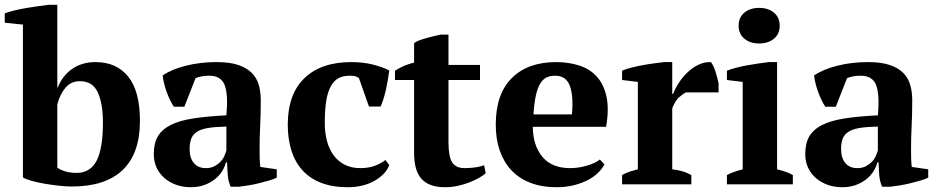

<svg xmlns="http://www.w3.org/2000/svg" viewBox="-29 -772 3922 804"><path d="M67 -669 -9 -677V-716Q6 -722 30.5 -728Q55 -734 81.5 -738.5Q108 -743 133.5 -746.5Q159 -750 177 -752H211V-406H213Q233 -456 274 -484Q315 -512 371 -512Q459 -512 508 -451Q557 -390 557 -266Q557 -129 484.5 -60Q412 9 272 9Q247 9 216 5.5Q185 2 156 -3Q127 -8 102.5 -15Q78 -22 67 -29ZM306 -432Q268 -432 245 -404.5Q222 -377 211 -335V-70Q225 -60 245.5 -54Q266 -48 292 -48Q349 -48 375.5 -99Q402 -150 402 -259Q402 -338 380.5 -385Q359 -432 306 -432Z M1058 -145Q1058 -123 1058.5 -107Q1059 -91 1061 -73L1130 -63V-28Q1118 -22 1097.5 -16Q1077 -10 1054.5 -4.5Q1032 1 1010 4.5Q988 8 971 10H937Q927 -13 925 -36Q923 -59 922 -92H917Q912 -72 900 -53.5Q888 -35 869.5 -20.5Q851 -6 826 3Q801 12 770 12Q737 12 709 2Q681 -8 660 -26Q639 -44 627 -69.5Q615 -95 615 -127Q615 -172 632 -201Q649 -230 685.5 -248.5Q722 -267 779.5 -276Q837 -285 919 -289Q927 -375 912 -415Q897 -455 847 -455Q816 -455 790 -445L743 -325H699Q691 -337 683.5 -352.5Q676 -368 669.5 -385.5Q663 -403 658.5 -421Q654 -439 652 -456Q690 -482 750 -497Q810 -512 877 -512Q934 -512 970 -499.5Q1006 -487 1026.5 -465.5Q1047 -444 1055 -415Q1063 -386 1063 -353Q1063 -293 1060.5 -244.5Q1058 -196 1058 -145ZM833 -68Q854 -68 869 -76Q884 -84 894.5 -95Q905 -106 910.5 -119Q916 -132 919 -142V-242Q872 -241 842 -236Q812 -231 795 -219.5Q778 -208 771.5 -190.5Q765 -173 765 -148Q765 -110 783 -89Q801 -68 833 -68Z M1601 -81Q1594 -61 1578 -44.5Q1562 -28 1539.5 -15Q1517 -2 1488.5 5Q1460 12 1429 12Q1363 12 1315.5 -6.5Q1268 -25 1237 -59.5Q1206 -94 1191 -142.5Q1176 -191 1176 -250Q1176 -377 1245.5 -444.5Q1315 -512 1443 -512Q1492 -512 1533 -501.5Q1574 -491 1601 -477Q1599 -460 1595.5 -439.5Q1592 -419 1587.5 -398.5Q1583 -378 1577 -358.5Q1571 -339 1565 -326H1516L1474 -445Q1467 -450 1459 -452.5Q1451 -455 1435 -455Q1409 -455 1390 -445.5Q1371 -436 1357.5 -413Q1344 -390 1337.5 -352Q1331 -314 1331 -258Q1331 -217 1340 -182.5Q1349 -148 1367.5 -122.5Q1386 -97 1414 -82.5Q1442 -68 1480 -68Q1515 -68 1541 -78Q1567 -88 1585 -102Z M1625 -476Q1663 -500 1705 -510V-591Q1711 -597 1725.5 -602.5Q1740 -608 1756.5 -612.5Q1773 -617 1789 -621Q1805 -625 1815 -627H1849V-500H1981V-437H1849V-178Q1849 -116 1864.5 -92Q1880 -68 1916 -68Q1934 -68 1956.5 -70.5Q1979 -73 1998 -80L2005 -47Q1996 -38 1978.5 -28Q1961 -18 1938.5 -9Q1916 0 1889.5 6Q1863 12 1834 12Q1769 12 1737 -22Q1705 -56 1705 -132V-437H1625Z M2502 -84Q2494 -67 2476.5 -49.5Q2459 -32 2433.5 -18.5Q2408 -5 2374.5 3.5Q2341 12 2302 12Q2240 12 2192 -6.5Q2144 -25 2112 -59.5Q2080 -94 2063.5 -142Q2047 -190 2047 -250Q2047 -378 2114 -445Q2181 -512 2300 -512Q2351 -512 2395.5 -498Q2440 -484 2469.5 -452Q2499 -420 2510.5 -368Q2522 -316 2509 -241H2202Q2203 -162 2242.5 -115Q2282 -68 2359 -68Q2392 -68 2427.5 -78Q2463 -88 2483 -104ZM2296 -455Q2276 -455 2260.5 -448Q2245 -441 2233.5 -422.5Q2222 -404 2215 -372.5Q2208 -341 2205 -293H2366Q2373 -371 2357 -413Q2341 -455 2296 -455Z M2843 -385Q2831 -379 2815 -365Q2799 -351 2786 -319V-63Q2806 -61 2826 -55.5Q2846 -50 2866 -39V0H2576V-39Q2594 -49 2610 -54Q2626 -59 2642 -63V-429L2576 -437V-476Q2592 -483 2615.5 -489Q2639 -495 2664 -499.5Q2689 -504 2712.5 -507Q2736 -510 2752 -512H2786V-379H2790Q2798 -401 2813.5 -425Q2829 -449 2850 -469Q2871 -489 2896 -501Q2921 -513 2948 -512Q2959 -498 2967 -472.5Q2975 -447 2980 -424V-385Z M3291 0H3015V-39Q3030 -47 3046 -52.5Q3062 -58 3081 -63V-429L3015 -437V-476Q3030 -482 3052.5 -488Q3075 -494 3100 -498.5Q3125 -503 3149 -506.5Q3173 -510 3191 -512H3225V-63Q3245 -58 3261 -52.5Q3277 -47 3291 -39ZM3064 -664Q3064 -699 3088 -719Q3112 -739 3150 -739Q3188 -739 3212 -719Q3236 -699 3236 -664Q3236 -630 3212 -610Q3188 -590 3150 -590Q3112 -590 3088 -610Q3064 -630 3064 -664Z M3786 -145Q3786 -123 3786.5 -107Q3787 -91 3789 -73L3858 -63V-28Q3846 -22 3825.5 -16Q3805 -10 3782.5 -4.5Q3760 1 3738 4.5Q3716 8 3699 10H3665Q3655 -13 3653 -36Q3651 -59 3650 -92H3645Q3640 -72 3628 -53.5Q3616 -35 3597.5 -20.5Q3579 -6 3554 3Q3529 12 3498 12Q3465 12 3437 2Q3409 -8 3388 -26Q3367 -44 3355 -69.5Q3343 -95 3343 -127Q3343 -172 3360 -201Q3377 -230 3413.5 -248.5Q3450 -267 3507.5 -276Q3565 -285 3647 -289Q3655 -375 3640 -415Q3625 -455 3575 -455Q3544 -455 3518 -445L3471 -325H3427Q3419 -337 3411.5 -352.5Q3404 -368 3397.5 -385.5Q3391 -403 3386.5 -421Q3382 -439 3380 -456Q3418 -482 3478 -497Q3538 -512 3605 -512Q3662 -512 3698 -499.5Q3734 -487 3754.5 -465.5Q3775 -444 3783 -415Q3791 -386 3791 -353Q3791 -293 3788.5 -244.5Q3786 -196 3786 -145ZM3561 -68Q3582 -68 3597 -76Q3612 -84 3622.5 -95Q3633 -106 3638.5 -119Q3644 -132 3647 -142V-242Q3600 -241 3570 -236Q3540 -231 3523 -219.5Q3506 -208 3499.5 -190.5Q3493 -173 3493 -148Q3493 -110 3511 -89Q3529 -68 3561 -68Z"/></svg>

Font: PT Serif
Style: Bold
Weight: 700
Designer: A.Korolkova, O.Umpeleva, V.Yefimov
Foundry: ParaType Ltd
Version: Version 1.000W OFL; ttfautohint (v1.6)